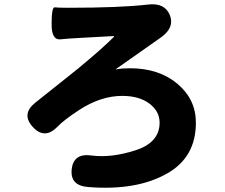

<svg xmlns="http://www.w3.org/2000/svg" viewBox="-20 -800 1040 889"><path d="M389 66Q304 60 312 -16Q320 -92 404 -80Q495 -68 607 -104Q719 -140 719 -232Q719 -285 671.5 -320.5Q624 -356 546 -356Q447 -356 347 -291Q275 -244 247 -214Q187 -152 132 -212Q77 -272 144 -325L277 -431Q310 -457 342 -483Q458 -579 507 -629Q510 -633 505 -633L342 -624Q301 -622 261 -618Q218 -613 219 -690Q219 -768 233.5 -766Q248 -764 296 -764Q537 -764 666 -779Q742 -788 766 -731Q790 -674 727 -628L518 -481Q514 -478 519 -479Q544 -484 581 -484Q716 -484 801.5 -412Q887 -340 887 -232Q887 -73 756 2Q614 84 389 66Z"/></svg>

Font: Resource Han Rounded KR Heavy
Style: Regular
Weight: 900
Designer: Cyano Hao (round all glyphs); Ryoko NISHIZUKA 西塚涼子 (kana, bopomofo & ideographs); Paul D. Hunt (Latin, Greek & Cyrillic)
Foundry: Cyano Hao
Version: 0.990